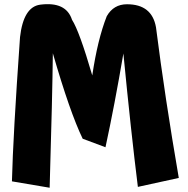

<svg xmlns="http://www.w3.org/2000/svg" viewBox="-20 -811 883 901"><path d="M168 -789Q290 -805 318 -718Q352 -666 413 -457Q438 -626 481 -735Q513 -791 576 -791Q693 -791 712 -683Q754 -353 819 24L627 66Q595 -190 559 -560Q518 -319 475 -120L368 -160Q308 -284 228 -561Q226 -369 213 70L36 40Q41 -170 74 -637Q90 -778 168 -789Z"/></svg>

Font: KN Bobohei
Style: Bold
Weight: 700
Designer: Kingnam Type Foundry
Version: Version 1.710;March 18, 2023